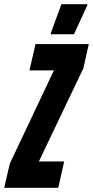

<svg xmlns="http://www.w3.org/2000/svg" viewBox="-46 -899 445 919"><path d="M-26 0 1 -116 212 -562H95L124 -688H379L353 -572L140 -126H261L233 0ZM197 -735V-740L248 -879H372V-874L308 -735Z"/></svg>

Font: Saira UltraCondensed Black
Style: Italic
Weight: 900
Width: 1
Italic angle: -12°
Designer: Hector Gatti with collaboration of the Omnibus-Type team
Foundry: Omnibus-Type
Version: Version 1.101